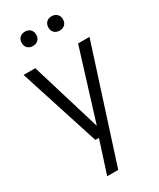

<svg xmlns="http://www.w3.org/2000/svg" viewBox="-242 -835 938 1130"><g transform="rotate(-30 227.0 -270.0)"><path d="M177.5 0 3 -542.5H82.5L226.5 -67.5L373.5 -542.5H451L206 220H131L202 0ZM318 -662Q296 -662 282.5 -675Q269 -688 269 -710.5Q269 -733 282.5 -746.2Q296 -759.5 318 -759.5Q340 -759.5 353.8 -746.2Q367.5 -733 367.5 -710.5Q367.5 -688 353.8 -675Q340 -662 318 -662ZM137 -662Q115 -662 101.2 -675Q87.5 -688 87.5 -710.5Q87.5 -733 101.2 -746.2Q115 -759.5 137 -759.5Q159 -759.5 172.5 -746.2Q186 -733 186 -710.5Q186 -688 172.5 -675Q159 -662 137 -662Z"/></g></svg>

Font: Encode Sans Condensed Condensed
Style: Regular
Weight: 400
Width: 3
Designer: Multiple Designers
Foundry: Impallari Type
Version: Version 3.000; ttfautohint (v1.8.3) -l 8 -r 50 -G 200 -x 14 